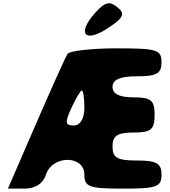

<svg xmlns="http://www.w3.org/2000/svg" viewBox="-20 -1170 1009 1140"><path d="M381 -850C369 -832 285 -645 193 -433L27 -50H127C189 -50 237 -81 253 -133C290 -250 481 -250 481 -133C481 -60 510 -50 710 -50C910 -50 939 -60 939 -133C939 -200 910 -217 793 -217C676 -217 648 -233 648 -300C648 -364 677 -383 773 -383C877 -383 898 -401 898 -488C898 -575 877 -592 773 -592C690 -592 648 -612 648 -654C648 -697 693 -717 793 -717C910 -717 939 -733 939 -800C939 -875 913 -883 671 -883C525 -883 392 -868 381 -850ZM481 -529C481 -467 457 -425 419 -425C367 -425 364 -441 404 -529C431 -587 458 -633 466 -633C474 -633 481 -587 481 -529ZM547 -1096C435 -972 481 -911 619 -1002C715 -1065 725 -1088 677 -1127C631 -1165 603 -1158 547 -1096Z"/></svg>

Font: Hussar Skorodowane
Style: Bold
Weight: 700
Foundry: Cannot Into Space Fonts
Version: Version 0.892